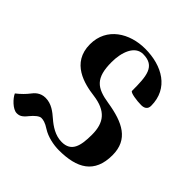

<svg xmlns="http://www.w3.org/2000/svg" viewBox="-197 -863 1059 1059"><g transform="rotate(45 332.5 -333.5)"><path d="M6 -27C17 -1 59 43 90 43C110 43 125 38 150 6C168 -16 190 -35 205 -35C219 -35 237 -32 269 -11C305 12 357 23 399 23C540 23 628 -26 628 -167C628 -290 539 -333 408 -354C305 -370 261 -402 261 -527C261 -603 288 -681 353 -681C448 -681 453 -609 453 -494C453 -482 511 -474 544 -474C568 -474 586 -484 586 -510C586 -646 473 -710 340 -710C220 -710 107 -643 107 -512C107 -366 242 -336 322 -326C428 -312 468 -261 468 -167C468 -78 453 -20 378 -20C327 -20 284 -50 254 -76C224 -102 190 -130 143 -130C103 -130 80 -105 67 -87C55 -71 32 -47 6 -27Z"/></g></svg>

Font: Monomakh Unicode
Style: Regular
Weight: 400
Version: Version 1.2